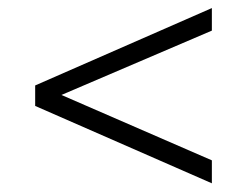

<svg xmlns="http://www.w3.org/2000/svg" viewBox="-20 -488 610 464"><path d="M492 -100.5V-45L65 -232V-281.5L492 -468.5V-414L128.5 -258.5Z"/></svg>

Font: Newsreader 6pt Light
Style: Regular
Weight: 300
Designer: Hugues Gentile
Foundry: Production Type
Version: Version 1.003; ttfautohint (v1.8.3)